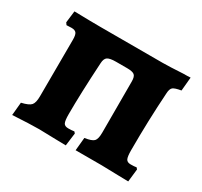

<svg xmlns="http://www.w3.org/2000/svg" viewBox="-114 -654 847 807"><g transform="rotate(30 310.0 -250.5)"><path d="M33 -58Q68 -66 78.5 -78Q89 -90 89 -122L90 -397Q90 -420 83.5 -428.5Q77 -437 60 -437L36 -436L29 -446L36 -503Q118 -501 162 -501H465Q495 -501 563 -505Q586 -505 598 -506L592 -440Q562 -435 553 -427.5Q544 -420 543 -398Q534 -262 534 -117Q534 -86 539.5 -75Q545 -64 562 -64Q580 -64 590 -66L596 -59L589 3L540 2L458 0H332L338 -63Q372 -68 382 -78.5Q392 -89 392 -120V-368Q392 -392 382.5 -399.5Q373 -407 347 -407H293Q264 -407 252.5 -399.5Q241 -392 240 -369Q231 -215 231 -117Q231 -85 236.5 -74.5Q242 -64 259 -64Q276 -64 288 -66L294 -59L286 3L236 2L156 0Q114 0 27 5Z"/></g></svg>

Font: Alegreya SC ExtraBold
Style: Regular
Weight: 800
Designer: Juan Pablo del Peral
Foundry: Huerta Tipografica
Version: Version 2.007; ttfautohint (v1.6)